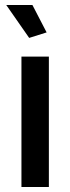

<svg xmlns="http://www.w3.org/2000/svg" viewBox="-20 -750 282 770"><path d="M66 0V-523H176V0ZM5 -730H110L167 -620L97 -598Z"/></svg>

Font: IngvarSans
Style: Regular
Weight: 600
Version: Version 3.000